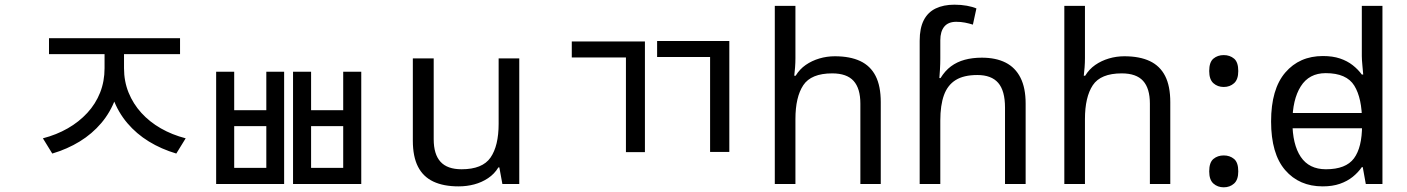

<svg xmlns="http://www.w3.org/2000/svg" viewBox="-20 -785 6002 819"><path d="M426 -604H494V-494Q494 -423 472.5 -364.5Q451 -306 412 -260Q373 -214 320 -181.5Q267 -149 203 -130L163 -195Q221 -210 269 -237.5Q317 -265 352.5 -303.5Q388 -342 407 -390Q426 -438 426 -494ZM441 -604H509V-494Q509 -438 528.5 -390Q548 -342 583 -303.5Q618 -265 666 -237.5Q714 -210 772 -195L732 -130Q668 -149 615 -181.5Q562 -214 523 -260Q484 -306 462.5 -364.5Q441 -423 441 -494ZM189 -622H748V-554H189Z M902 -479H979V-315H1116V-479H1192V0H902ZM979 -247V-69H1116V-247ZM1230 -479H1307V-315H1444V-479H1521V0H1230ZM1307 -247V-69H1444V-247Z M2195 -536V0H2123L2110 -71H2106Q2089 -43 2062 -25Q2035 -7 2003 1.5Q1971 10 1936 10Q1872 10 1828.5 -10.5Q1785 -31 1763 -74Q1741 -117 1741 -185V-536H1830V-191Q1830 -127 1859 -95Q1888 -63 1949 -63Q2038 -63 2072.5 -113Q2107 -163 2107 -257V-536Z M2419 -608H2731V-136H2650V-540H2419ZM2783 -610H3091V-137H3009V-542H2783Z M3373 -537Q3373 -518 3371.5 -498Q3370 -478 3368 -462H3374Q3391 -490 3417 -508Q3443 -526 3475 -535.5Q3507 -545 3541 -545Q3606 -545 3649.5 -524.5Q3693 -504 3715 -461Q3737 -418 3737 -349V0H3650V-343Q3650 -408 3621 -440Q3592 -472 3530 -472Q3440 -472 3406.5 -421.5Q3373 -371 3373 -277V0H3285V-760H3373Z M3903 -611Q3903 -665 3920.5 -699Q3938 -733 3971.5 -749Q4005 -765 4051 -765Q4080 -765 4104.5 -760.5Q4129 -756 4145 -749L4130 -680Q4114 -685 4096.5 -688.5Q4079 -692 4059 -692Q4025 -692 4008 -671.5Q3991 -651 3991 -613V-535Q3991 -513 3989.5 -488Q3988 -463 3987 -452H3992Q4011 -483 4036.5 -502Q4062 -521 4095 -530Q4128 -539 4168 -539Q4228 -539 4269.5 -518Q4311 -497 4333 -453.5Q4355 -410 4355 -343V0H4267V-326Q4267 -398 4238 -431.5Q4209 -465 4149 -465Q4091 -465 4056.5 -443.5Q4022 -422 4006.5 -379Q3991 -336 3991 -271V0H3903Z M4608 -537Q4608 -518 4606.5 -498Q4605 -478 4603 -462H4609Q4626 -490 4652 -508Q4678 -526 4710 -535.5Q4742 -545 4776 -545Q4841 -545 4884.5 -524.5Q4928 -504 4950 -461Q4972 -418 4972 -349V0H4885V-343Q4885 -408 4856 -440Q4827 -472 4765 -472Q4675 -472 4641.5 -421.5Q4608 -371 4608 -277V0H4520V-760H4608Z M5200 -414Q5174 -414 5156 -430Q5138 -446 5138 -482Q5138 -520 5156 -535Q5174 -550 5200 -550Q5226 -550 5244 -535Q5262 -520 5262 -482Q5262 -446 5244 -430Q5226 -414 5200 -414ZM5200 14Q5174 14 5156 -2Q5138 -18 5138 -54Q5138 -92 5156 -107Q5174 -122 5200 -122Q5226 -122 5244 -107Q5262 -92 5262 -54Q5262 -18 5244 -2Q5226 14 5200 14Z M5451 -238V-303H5827V-238ZM5622 10Q5522 10 5462 -59.5Q5402 -129 5402 -267Q5402 -405 5462.5 -475.5Q5523 -546 5623 -546Q5665 -546 5696 -535.5Q5727 -525 5750 -507Q5773 -489 5789 -467H5795Q5794 -480 5791.5 -505.5Q5789 -531 5789 -546V-760H5877V0H5806L5793 -72H5789Q5773 -49 5750 -30.5Q5727 -12 5695.5 -1Q5664 10 5622 10ZM5636 -63Q5721 -63 5755.5 -109.5Q5790 -156 5790 -250V-266Q5790 -366 5757 -419.5Q5724 -473 5635 -473Q5564 -473 5528.5 -416.5Q5493 -360 5493 -265Q5493 -169 5528.5 -116Q5564 -63 5636 -63Z"/></svg>

Font: hexlkorean05
Style: Book
Weight: 400
Designer: Jelle Bosma - Monotype Design Team
Foundry: Monotype Imaging Inc.
Version: Version 2.003